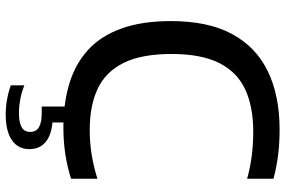

<svg xmlns="http://www.w3.org/2000/svg" viewBox="-184 -606 1002 674"><g transform="rotate(90 317.0 -269.0)"><path d="M428 9.5Q341.5 9.5 272.2 -11.8Q203 -33 154.2 -78Q105.5 -123 79.8 -195Q54 -267 54 -368.5Q54 -498 99.2 -582.2Q144.5 -666.5 229.8 -708Q315 -749.5 435.5 -749.5Q482.5 -749.5 524.5 -744.2Q566.5 -739 607.5 -728V-635.5Q568 -646.5 526.8 -651.8Q485.5 -657 442.5 -657Q353 -657 292.2 -628Q231.5 -599 200.5 -536Q169.5 -473 169.5 -370.5Q169.5 -264.5 201 -201.5Q232.5 -138.5 291.8 -110.8Q351 -83 435.5 -83Q480 -83 521.2 -89.5Q562.5 -96 607.5 -110V-17.5Q567.5 -4.5 522.2 2.5Q477 9.5 428 9.5ZM381.5 212Q355 212 328.8 207.2Q302.5 202.5 279.5 194V146.5Q306 157 330.2 161.2Q354.5 165.5 377.5 165.5Q409 165.5 426 156.2Q443 147 443 126Q443 104.5 426 95Q409 85.5 377 85.5H354V-10H410V67L388 47Q443.5 47 473.5 68Q503.5 89 503.5 129Q503.5 168.5 472 190.2Q440.5 212 381.5 212Z"/></g></svg>

Font: Encode Sans SemiExpanded Medium
Style: Regular
Weight: 500
Width: 6
Designer: Multiple Designers
Foundry: Impallari Type
Version: Version 3.002